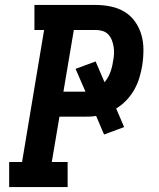

<svg xmlns="http://www.w3.org/2000/svg" viewBox="-20 -755 640 775"><path d="M17 0V-101H69L158 -634H119V-735H367Q398 -735 428.5 -728.5Q459 -722 484 -706.5Q509 -691 526 -666.5Q543 -642 551 -613.5Q559 -585 559 -553.5Q559 -522 554 -490Q550 -466 542.5 -441Q535 -416 522 -393Q509 -370 490.5 -350.5Q472 -331 449 -317L481 -242L400 -212L368 -287Q356 -285 344 -284.5Q332 -284 320 -284H220L189 -101H253V0ZM236 -385H320Q321 -385 322.5 -385Q324 -385 325 -385L285 -477L366 -507L402 -423Q417 -441 425 -462.5Q433 -484 436 -506Q439 -520 440 -535Q441 -550 439 -564Q437 -578 432 -591.5Q427 -605 418 -615Q409 -625 395.5 -629.5Q382 -634 367 -634H278Z"/></svg>

Font: Iosevka Slab Extended Oblique
Style: Bold
Weight: 700
Width: 7
Italic angle: -9°
Monospace: yes
Designer: Belleve Invis
Foundry: Belleve Invis
Version: Version 11.1.1; ttfautohint (v1.8.3)